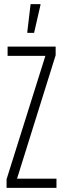

<svg xmlns="http://www.w3.org/2000/svg" viewBox="-20 -915 308 935"><path d="M12 0V-42L201 -643H17V-688H251V-646L63 -45H255V0ZM113 -755V-760L129 -895H177V-890L146 -755Z"/></svg>

Font: Saira UltraCondensed Light
Style: Regular
Weight: 300
Width: 1
Designer: Hector Gatti with collaboration of the Omnibus-Type team
Foundry: Omnibus-Type
Version: Version 1.101